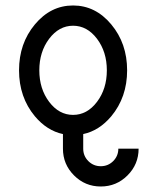

<svg xmlns="http://www.w3.org/2000/svg" viewBox="-20 -469 528 694"><path d="M244.1 -376Q193.4 -376 157.7 -328.9Q122.1 -281.7 122.1 -214.8Q122.1 -147.9 157.7 -100.8Q193.4 -53.7 244.1 -53.7Q294.9 -53.7 330.6 -100.8Q366.2 -147.9 366.2 -214.8Q366.2 -281.7 330.6 -328.9Q294.9 -376 244.1 -376ZM244.1 -449.2Q325.2 -449.2 382.3 -380.6Q439.5 -312 439.5 -214.8Q439.5 -117.7 382.3 -48.8Q338.4 3.4 280.8 15.6V68.4Q280.8 94.7 299.3 113.3Q317.9 131.8 344.2 131.8Q370.6 131.8 389.2 113.3Q407.7 94.7 407.7 68.4H481Q481 125 440.9 165Q400.9 205.1 344.2 205.1Q287.6 205.1 247.6 165Q207.5 125 207.5 68.4V15.6Q149.9 3.4 106 -48.8Q48.8 -117.7 48.8 -214.8Q48.8 -312 106 -380.6Q163.1 -449.2 244.1 -449.2Z"/></svg>

Font: Catrinity
Style: Regular
Weight: 400
Designer: Alexander Lange
Foundry: High-Logic / Made with FontCreator
Version: Version 2.090;May 20, 2024;FontCreator 15.0.0.2974 64-bit